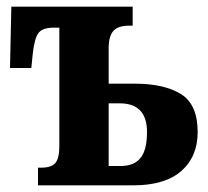

<svg xmlns="http://www.w3.org/2000/svg" viewBox="-20 -556 625 576"><path d="M94 -53H103Q135 -53 146.5 -67.5Q158 -82 158 -117V-473H140Q107 -473 95 -456.5Q83 -440 78 -392L74 -352H10L14 -536H378V-479H367Q334 -479 320 -463Q306 -447 306 -412V-305H384Q472 -305 522.5 -274Q573 -243 573 -160Q573 -86 524 -43Q475 0 380 0H94ZM342 -58Q382 -58 401.5 -82Q421 -106 421 -160Q421 -246 339 -246H306V-58Z"/></svg>

Font: Noto Serif CondExtraBold
Style: Regular
Weight: 800
Width: 3
Designer: Monotype Design Team
Foundry: Monotype Imaging Inc.
Version: Version 1.001